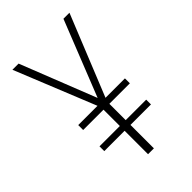

<svg xmlns="http://www.w3.org/2000/svg" viewBox="-215 -798 881 881"><g transform="rotate(-45 226.0 -357.0)"><path d="M225 -346 80 -714H40L199 -321H74V-289H206V-183H74V-152H206V0H244V-152H377V-183H244V-289H377V-321H251L410 -714H371Z"/></g></svg>

Font: Noto Sans Gurmukhi UI Condensed ExtraLight
Style: Regular
Weight: 200
Width: 3
Designer: Jelle Bosma - Monotype Design Team
Foundry: Monotype Imaging Inc.
Version: Version 2.004